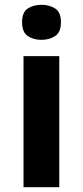

<svg xmlns="http://www.w3.org/2000/svg" viewBox="-20 -831 345 800"><path d="M227 -597V-51H78V-597ZM153 -811Q186 -811 210 -795.5Q234 -780 234 -738Q234 -697 210 -681Q186 -665 153 -665Q119 -665 95.5 -681Q72 -697 72 -738Q72 -780 95.5 -795.5Q119 -811 153 -811Z"/></svg>

Font: Noto Sans Tamil UI
Style: Regular
Weight: 400
Designer: Jelle Bosma - Monotype Design Team
Foundry: Monotype Imaging Inc.
Version: Version 2.004